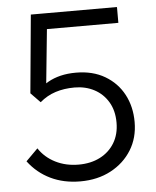

<svg xmlns="http://www.w3.org/2000/svg" viewBox="-51 -732 640 786"><g transform="rotate(-5 269.0 -339.0)"><path d="M248 10Q180 10 126 -16Q72 -42 35 -91L84 -140Q109 -102 151.5 -80.5Q194 -59 247 -59Q297 -59 335 -78.5Q373 -98 394.5 -133.5Q416 -169 416 -217Q416 -266 395 -301.5Q374 -337 338 -356Q302 -375 257 -375Q214 -375 178.5 -363.5Q143 -352 114 -327L112 -375Q130 -395 153 -408Q176 -421 204.5 -428Q233 -435 268 -435Q337 -435 387 -405.5Q437 -376 463.5 -326Q490 -276 490 -213Q490 -148 459 -98Q428 -48 373.5 -19Q319 10 248 10ZM114 -327 75 -367 105 -688H172L139 -360ZM123 -623 105 -688H459V-623Z"/></g></svg>

Font: Outfit-Light
Style: Regular
Weight: 300
Designer: Rodrigo Fuenzalida
Foundry: fragTYPE
Version: Version 1.000